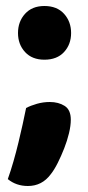

<svg xmlns="http://www.w3.org/2000/svg" viewBox="-20 -504 294 640"><path d="M128 -484Q170 -484 193.5 -458Q217 -432 217 -394Q217 -356 193.5 -330.5Q170 -305 128 -305Q87 -305 63.5 -330.5Q40 -356 40 -394Q40 -432 63.5 -458Q87 -484 128 -484ZM73 116Q34 116 6 93Q16 65 25 33.5Q34 2 41.5 -29Q49 -60 55.5 -89.5Q62 -119 67 -144Q82 -152 103 -158Q124 -164 146 -164Q175 -164 195.5 -151Q216 -138 216 -105Q216 -85 210 -60Q204 -35 194 -9.5Q184 16 172.5 39Q161 62 149 77Q120 116 73 116Z"/></svg>

Font: Baloo 2 Latin
Style: Bold
Weight: 400
Designer: Sarang Kulkarni and Ek Type
Foundry: Ek Type
Version: Version 1.001